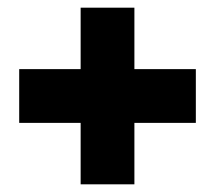

<svg xmlns="http://www.w3.org/2000/svg" viewBox="-20 -579 560 500"><path d="M490 -399H330V-559H190V-399H30V-259H190V-99H330V-259H490Z"/></svg>

Font: Montserrat-Arabic Black
Style: Regular
Weight: 900
Designer: Mohamed Gaber
Foundry: Kief Type Foundry
Version: Version 5.008;PS 005.008;hotconv 1.0.88;makeotf.lib2.5.64775